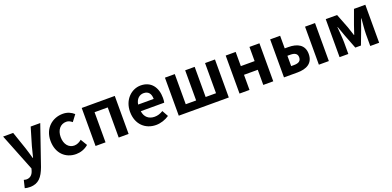

<svg xmlns="http://www.w3.org/2000/svg" viewBox="2 -1504 5425 2658"><g transform="rotate(-20 2714.0 -175.0)"><path d="M128 224C253 224 313 149 362 17L561 -560H420L343 -300C329 -248 315 -194 303 -142H298C282 -196 268 -250 251 -300L162 -560H14L232 -11L222 23C206 72 174 108 117 108C104 108 88 104 78 101L51 214C73 220 95 224 128 224Z M883 14C945 14 1013 -7 1066 -54L1008 -151C977 -125 940 -106 899 -106C818 -106 760 -174 760 -280C760 -385 818 -454 904 -454C935 -454 961 -441 989 -418L1059 -511C1018 -548 965 -574 896 -574C744 -574 610 -466 610 -280C610 -94 729 14 883 14Z M1172 0H1319V-444H1513V0H1659V-560H1172Z M2061 14C2130 14 2201 -10 2256 -48L2206 -138C2165 -113 2126 -100 2081 -100C1997 -100 1937 -147 1925 -238H2270C2274 -252 2277 -279 2277 -306C2277 -462 2197 -574 2043 -574C1910 -574 1782 -461 1782 -280C1782 -95 1904 14 2061 14ZM1922 -337C1934 -418 1986 -460 2045 -460C2118 -460 2151 -412 2151 -337Z M2398 0H3135V-560H2989V-116H2836V-560H2696V-116H2543V-560H2398Z M3293 0H3440V-223H3643V0H3790V-560H3643V-351H3440V-560H3293Z M3948 0H4146C4280 0 4381 -50 4381 -189C4381 -324 4280 -374 4146 -374H4095V-560H3948ZM4095 -113V-265H4138C4207 -265 4241 -240 4241 -190C4241 -137 4207 -113 4138 -113ZM4462 0H4609V-560H4462Z M4767 0H4896V-173C4896 -230 4885 -339 4881 -401H4885C4901 -355 4923 -297 4939 -251L5017 -50H5100L5176 -251C5192 -297 5214 -353 5230 -401H5235C5229 -339 5219 -230 5219 -173V0H5350V-560H5183L5106 -349C5092 -303 5078 -262 5063 -221H5058C5045 -262 5030 -303 5016 -349L4934 -560H4767Z"/></g></svg>

Font: Noto Sans JP
Style: Bold
Weight: 700
Designer: Ryoko NISHIZUKA 西塚涼子 (kana, bopomofo & ideographs); Paul D. Hunt (Latin, Greek & Cyrillic); Sandoll Communications 산돌커뮤니
Foundry: Adobe
Version: Version 2.004;hotconv 1.0.118;makeotfexe 2.5.65603